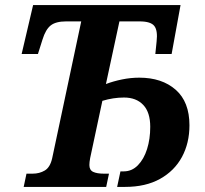

<svg xmlns="http://www.w3.org/2000/svg" viewBox="-20 -734 806 754"><path d="M73 0 84 -52H108Q135 -52 156 -64.5Q177 -77 185 -113L299 -650H240Q199 -650 179 -634Q159 -618 147 -579L129 -522H65L110 -714H689L654 -522H590L595 -571Q600 -614 586 -632Q572 -650 528 -650H449L396 -404Q425 -415 459 -422Q493 -429 527 -429Q616 -429 670 -381.5Q724 -334 724 -242Q724 -172 694.5 -117.5Q665 -63 608.5 -31.5Q552 0 471 0H440L453 -61H466Q498 -61 521.5 -85Q545 -109 557.5 -148.5Q570 -188 570 -236Q570 -293 542.5 -322Q515 -351 467 -351Q425 -351 382 -338L334 -113Q331 -97 331 -86Q331 -66 346 -59Q361 -52 388 -52H408L397 0Z"/></svg>

Font: Noto Serif SemiCondensed
Style: Bold Italic
Weight: 700
Width: 4
Italic angle: -12°
Designer: Monotype Design Team
Foundry: Monotype Imaging Inc.
Version: Version 2.014